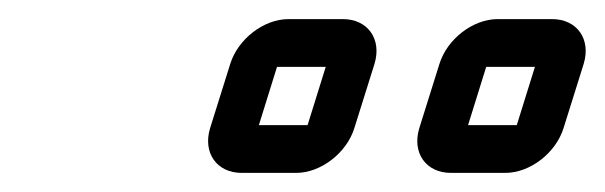

<svg xmlns="http://www.w3.org/2000/svg" viewBox="-20 -724 633 201"><path d="M470 -593 489 -654H540L521 -593ZM570 -590 591 -657C599 -683 584 -704 558 -704H501C475 -704 448 -683 440 -657L419 -590C411 -564 426 -543 452 -543H509C535 -543 562 -564 570 -590ZM251 -593 270 -654H321L302 -593ZM351 -590 372 -657C380 -683 365 -704 339 -704H282C256 -704 229 -683 221 -657L200 -590C192 -564 207 -543 233 -543H290C316 -543 343 -564 351 -590Z"/></svg>

Font: DIN Rundschrift
Style: BreitKontKu
Weight: 400
Width: 7
Version: Version 1.027